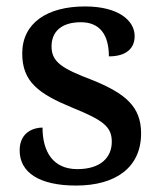

<svg xmlns="http://www.w3.org/2000/svg" viewBox="-20 -566 501 596"><path d="M216 10C339 10 418 -46 418 -152C418 -236 368 -276 268 -317C173 -353 140 -373 140 -422C140 -467 170 -497 231 -497C290 -497 318 -458 318 -391C371 -391 398 -415 398 -454C398 -502 348 -546 244 -546C127 -546 49 -495 49 -400C49 -312 100 -275 204 -232C300 -193 327 -173 327 -126C327 -76 291 -41 220 -41C144 -41 112 -96 112 -170C85 -170 41 -156 41 -99C41 -30 103 10 216 10Z"/></svg>

Font: Noto Serif Yezidi Medium
Style: Regular
Weight: 500
Designer: Dalton Maag Ltd
Foundry: Dalton Maag Ltd
Version: Version 1.001